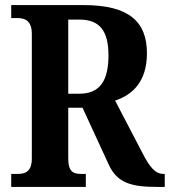

<svg xmlns="http://www.w3.org/2000/svg" viewBox="-20 -734 667 754"><path d="M24 0H317V-51H300C269 -51 248 -58 248 -112V-311H304L406 -90C439 -15 496 0 597 0H627V-51H622C590 -51 568 -77 539 -134L432 -339C499 -361 557 -412 557 -525C557 -647 489 -714 309 -714H24V-663H49C75 -663 105 -655 105 -601V-112C105 -58 77 -51 49 -51H24ZM292 -366H248V-657H293C370 -657 406 -614 406 -517C406 -418 373 -366 292 -366Z"/></svg>

Font: Noto Serif Ethiopic Condensed
Style: Bold
Weight: 700
Width: 3
Designer: Monotype Design Team
Foundry: Monotype Imaging Inc.
Version: Version 2.102